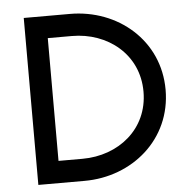

<svg xmlns="http://www.w3.org/2000/svg" viewBox="-50 -729 768 779"><g transform="rotate(-5 334.0 -340.0)"><path d="M263 -590C409 -590 533 -492 533 -340C533 -187 409 -90 263 -90H165V-590ZM75 -680V0H263C458 0 623 -138 623 -340C623 -541 458 -680 263 -680Z"/></g></svg>

Font: Glacial Indifference
Style: Medium
Weight: 500
Version: Version 1.001